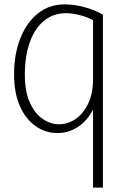

<svg xmlns="http://www.w3.org/2000/svg" viewBox="-20 -597 583 873"><path d="M273 -577Q323 -577 371 -562.5Q419 -548 448 -530V256H403V-148L424 -149Q398 -70 349.5 -31Q301 8 241 8Q187 8 142 -23.5Q97 -55 70.5 -114.5Q44 -174 44 -258Q44 -351 72.5 -423Q101 -495 152.5 -536Q204 -577 273 -577ZM280 -537Q222 -537 180 -502.5Q138 -468 115.5 -405Q93 -342 93 -258Q93 -180 116 -130Q139 -80 174.5 -56Q210 -32 248 -32Q288 -32 323 -55.5Q358 -79 380.5 -125Q403 -171 403 -237V-505Q374 -521 340 -529Q306 -537 280 -537Z"/></svg>

Font: Yaldevi ExtraLight
Style: Regular
Weight: 200
Designer: Sol Matas, Rajitha Manaperi, Kosala Senevirathne
Foundry: Mooniak
Version: Version 1.100